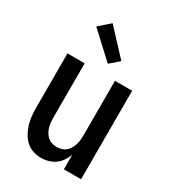

<svg xmlns="http://www.w3.org/2000/svg" viewBox="-188 -868 876 977"><g transform="rotate(30 250.0 -380.0)"><path d="M209 8Q185 8 161.5 0.5Q138 -7 120.5 -23Q103 -39 91 -60.5Q79 -82 72 -105Q65 -128 62.5 -152Q60 -176 60 -200V-520H161V-200Q161 -186 162.5 -172Q164 -158 168 -144.5Q172 -131 179.5 -118.5Q187 -106 197.5 -97Q208 -88 222 -84Q236 -80 250 -80Q264 -80 278 -84Q292 -88 302.5 -97Q313 -106 320.5 -118.5Q328 -131 332 -144.5Q336 -158 337.5 -172Q339 -186 339 -200V-520H440V0H339V-85Q331 -65 319 -47Q307 -29 289.5 -16.5Q272 -4 251 2Q230 8 209 8ZM264 -577 118 -712 182 -768 317 -623Z"/></g></svg>

Font: Iosevka SS04 Semibold
Style: Regular
Weight: 600
Monospace: yes
Designer: Belleve Invis
Foundry: Belleve Invis
Version: Version 19.0.0; ttfautohint (v1.8.4)